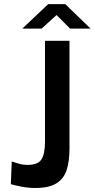

<svg xmlns="http://www.w3.org/2000/svg" viewBox="-20 -926 471 956"><path d="M155 10Q119 10 83.8 2.8Q48.5 -4.5 34 -9L38.5 -122Q53.5 -117.5 73 -111.2Q92.5 -105 118.5 -105Q168.5 -105 186.2 -132Q204 -159 204 -220.5V-723H326V-187.5Q326 -123 311.8 -79.2Q297.5 -35.5 260.5 -12.8Q223.5 10 155 10ZM91 -783.5 220 -905.5H305L431 -783.5H329L261.5 -851L187 -783.5Z"/></svg>

Font: Public Sans Thin SemiBold
Style: Regular
Weight: 600
Version: Version 2.001